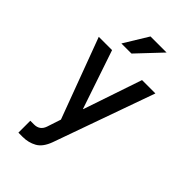

<svg xmlns="http://www.w3.org/2000/svg" viewBox="-274 -805 1097 1097"><g transform="rotate(45 275.0 -256.0)"><path d="M228 -19 46.4 -506.3H153.8L273.9 -151.4H275.9L396 -506.3H503.9L286.1 105.5Q264.6 164.1 227.1 184.8Q189.5 205.6 143.1 205.6H108.9V109.4H139.2Q185.1 109.4 200.2 65.4ZM164.6 -570.8 253.9 -716.8H383.8L246.1 -570.8Z"/></g></svg>

Font: Alte DIN 1451 Mittelschrift
Style: Regular
Weight: 400
Designer: Peter Wiegel
Foundry: Peter Wiegel
Version: Version 1.002 September 20, 2019